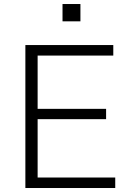

<svg xmlns="http://www.w3.org/2000/svg" viewBox="-20 -944 638 964"><path d="M107.4 0V-717.8H548.8V-665H168.9V-397.5H512.7V-345.7H168.9V-52.7H558.6V0ZM293.9 -836.9V-923.8H383.8V-836.9Z"/></svg>

Font: Gothic A1 Light
Style: Regular
Weight: 300
Version: Version 2.50